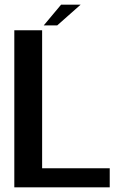

<svg xmlns="http://www.w3.org/2000/svg" viewBox="-20 -805 534 825"><path d="M41.5 0H451.5V-82H161V-675H41.5ZM168 -696H226L326.5 -785H242.5Z"/></svg>

Font: Anybody Medium
Style: Regular
Weight: 500
Designer: Tyler Finck
Foundry: Etcetera Type Company
Version: Version 1.110